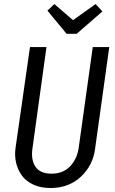

<svg xmlns="http://www.w3.org/2000/svg" viewBox="-20 -922 573 954"><path d="M455.1 -901.9 488.8 -865.2 360.8 -753.9H311L215.8 -869.1L250 -901.9L342.8 -821.8ZM522.9 -688 452.1 -180.2Q440.9 -99.1 381.3 -43.5Q321.8 12.2 230 12.2Q182.6 12.2 146 -4.6Q109.4 -21.5 88.9 -49.6Q68.4 -77.6 60.1 -112.8Q51.8 -147.9 57.1 -186L128.9 -688H210.9L141.1 -183.1Q133.3 -127.4 156.5 -93.3Q179.7 -59.1 235.8 -59.1Q293.5 -59.1 328.4 -95.7Q363.3 -132.3 371.1 -188L440.9 -688Z"/></svg>

Font: Fira Sans Compressed Book
Style: Italic
Weight: 350
Width: 3
Italic angle: -8°
Designer: Carrois Corporate & Edenspiekermann AG
Foundry: Carrois Corporate GbR & Edenspiekermann AG
Version: Version 4.203;PS 004.203;hotconv 1.0.88;makeotf.lib2.5.64775